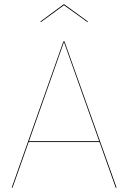

<svg xmlns="http://www.w3.org/2000/svg" viewBox="-20 -872 596 892"><path d="M277.1 -847.7 385.8 -769.6 388.7 -771.9 278.6 -851.9H275.6L167.3 -771.9L170.3 -769.6ZM517.6 0H521.8L279.4 -680.1H274.8L34.3 0H38.3L113.2 -212H442.3ZM114.6 -215.9 277.1 -676.5 440.9 -215.9Z"/></svg>

Font: Fira Sans Four
Style: Regular
Weight: 100
Designer: Carrois Corporate & Edenspiekermann AG
Foundry: Carrois Corporate GbR & Edenspiekermann AG
Version: Version 4.203;PS 004.203;hotconv 1.0.88;makeotf.lib2.5.64775